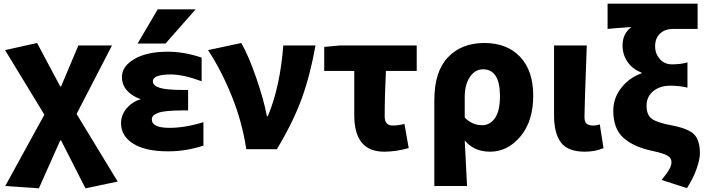

<svg xmlns="http://www.w3.org/2000/svg" viewBox="-20 -819 3882 1054"><path d="M193.4 214.8 8.8 202.1 223.6 -189.5 7.8 -543.9 183.6 -583 310.5 -344.7H315.4L410.2 -569.3H594.7L400.4 -193.4L626 177.7L449.2 214.8L315.4 -47.9H310.5Z M845.7 -767.6H1053.7L888.7 -580.1H735.4ZM910.2 -117.2Q996.1 -117.2 1096.7 -148.4V-19.5Q997.1 12.7 901.4 11.7Q778.3 11.7 711.4 -30.3Q644.5 -72.3 644.5 -142.6Q644.5 -193.4 682.6 -232.4Q712.9 -263.7 752.9 -274.4Q710 -289.1 682.6 -316.4Q649.4 -349.6 649.4 -396.5Q649.4 -455.1 717.8 -495.1Q786.1 -535.2 901.4 -535.2Q990.2 -535.2 1086.9 -502.9V-373Q986.3 -410.2 918 -410.2Q818.4 -410.2 819.3 -372.1Q819.3 -349.6 855 -337.4Q890.6 -325.2 987.3 -325.2H1012.7V-212.9H987.3Q886.7 -212.9 850.1 -200.2Q813.5 -187.5 813.5 -164.1Q812.5 -117.2 910.2 -117.2Z M1500 0H1332Q1309.6 -149.4 1252.4 -291Q1195.3 -432.6 1122.1 -543.9L1304.7 -583Q1345.7 -510.7 1386.7 -391.6Q1427.7 -272.5 1445.3 -180.7H1450.2Q1517.6 -341.8 1535.2 -569.3H1711.9Q1683.6 -409.2 1637.2 -280.3Q1590.8 -151.4 1500 0Z M2088.9 13.7Q1924.8 13.7 1924.8 -186.5V-429.7H1759.8V-561.5L1844.7 -569.3H2267.6V-429.7H2098.6Q2091.8 -296.9 2091.8 -179.7Q2091.8 -129.9 2135.7 -129.9Q2166 -129.9 2200.2 -138.7L2223.6 -5.9Q2152.3 13.7 2088.9 13.7Z M2364.3 202.1V-269.5Q2364.3 -425.8 2439 -504.4Q2513.7 -583 2638.7 -583Q2763.7 -583 2835.4 -506.8Q2907.2 -430.7 2907.2 -293.9Q2907.2 -153.3 2836.9 -69.8Q2766.6 13.7 2670.9 13.7Q2582 13.7 2531.2 -47.9Q2536.1 38.1 2543.9 202.1ZM2627.9 -131.8Q2669.9 -131.8 2697.3 -170.9Q2724.6 -210 2724.6 -291Q2724.6 -438.5 2631.8 -438.5Q2587.9 -438.5 2559.6 -396.5Q2531.2 -354.5 2531.2 -287.1V-173.8Q2571.3 -131.8 2627.9 -131.8Z M3190.4 13.7Q3096.7 13.7 3059.1 -37.1Q3021.5 -87.9 3021.5 -184.6V-569.3H3201.2Q3188.5 -229.5 3188.5 -177.7Q3188.5 -150.4 3200.2 -140.1Q3211.9 -129.9 3237.3 -129.9Q3257.8 -129.9 3272.5 -136.7L3293 -5.9Q3247.1 13.7 3190.4 13.7Z M3751 213.9 3612.3 168.9Q3615.2 165 3622.6 155.3Q3629.9 145.5 3632.3 142.6Q3634.8 139.6 3640.6 131.3Q3646.5 123 3648.4 119.6Q3650.4 116.2 3654.3 109.9Q3658.2 103.5 3659.7 99.6Q3661.1 95.7 3663.1 90.3Q3665 85 3665.5 80.1Q3666 75.2 3666 70.3Q3666 47.9 3644 35.2Q3622.1 22.5 3558.6 8.8Q3458 -12.7 3402.3 -62.5Q3346.7 -112.3 3346.7 -210.9Q3346.7 -281.2 3391.1 -337.4Q3435.5 -393.6 3501 -416V-420.9Q3452.1 -439.5 3424.8 -479.5Q3397.5 -519.5 3397.5 -570.3Q3397.5 -633.8 3446.3 -670.9Q3350.6 -664.1 3315.4 -660.2V-798.8H3809.6V-660.2H3674.8Q3629.9 -660.2 3603 -634.3Q3576.2 -608.4 3576.2 -564.5Q3576.2 -525.4 3601.6 -495.6Q3627 -465.8 3668.9 -465.8Q3718.8 -465.8 3753.9 -476.6V-337.9Q3710.9 -348.6 3659.2 -348.6Q3602.5 -348.6 3565.9 -318.4Q3529.3 -288.1 3529.3 -239.3Q3529.3 -186.5 3560.1 -165.5Q3590.8 -144.5 3671.9 -129.9Q3761.7 -112.3 3792 -79.6Q3822.3 -46.9 3822.3 22.5Q3822.3 55.7 3803.7 108.4Q3785.2 161.1 3751 213.9Z"/></svg>

Font: Gen Shin Gothic Heavy
Style: Bold
Weight: 900
Designer: [Source Han Sans]
Ryoko NISHIZUKA  (kana & ideographs); Paul D. Hunt (Latin, Greek & Cyrillic); Wenlong ZHANG  (bopomofo
Version: Version 1.002.20150607